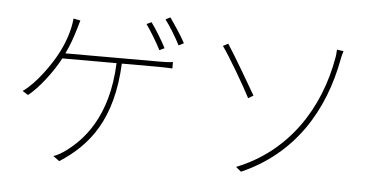

<svg xmlns="http://www.w3.org/2000/svg" viewBox="-53 -874 2019 1016"><g transform="rotate(5 956.0 -366.5)"><path d="M67.8 -315 98 -296.2C152 -338.1 224.1 -431.8 262.1 -505H550.1C539.1 -217 410.9 -84.9 324.9 -22C305 -7.1 279.8 7.8 259.9 13.8L293 38C447.8 -61.1 565 -208.8 578.1 -505H768.1C790.1 -505 822.8 -503.9 846.9 -502.8V-536.9C822.8 -533 791.2 -533 768.1 -533H275.9C299 -581 312.1 -621.1 323.2 -657L339.8 -713.1L302.9 -720.2C296.9 -654.1 272.7 -587 241.8 -529.1C212 -471.9 136.7 -361.9 67.8 -315ZM690 -725.1C715.9 -689.3 750.7 -631 769.9 -593L796.2 -605.8C775.2 -647.7 740.1 -703.8 715.9 -736.9ZM788 -758.2C815 -723 846.9 -670.1 869 -627.1L896 -641C876.8 -677.9 837.7 -735.8 812.9 -771Z M1228 -13.1 1256 9.9C1530.2 -110.1 1679 -348 1730.8 -633.9C1731.9 -641 1736.2 -659.1 1741.1 -672.9L1706 -677.9C1706 -665.8 1703.1 -643.1 1702.1 -637.1C1654.1 -359 1497.2 -120 1228 -13.1ZM1103 -644.9C1142 -590.9 1229 -442.1 1259.9 -381L1286.9 -397C1253.9 -454.2 1168 -601.9 1130 -659.1Z"/></g></svg>

Font: Karasuma Gothic
Style: Thin
Weight: 200
Designer: Rasmus Andersson / Ryoko Ishizuka
Foundry: rsms
Version: Version 1.00